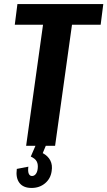

<svg xmlns="http://www.w3.org/2000/svg" viewBox="-20 -720 530 948"><path d="M490 -700 477 -598H267L344 -659L252 0H109L201 -659L261 -598H53L66 -700ZM136 208Q95 208 76 183Q57 158 63 114L120 103Q117 126 122 137.5Q127 149 138 149Q149 149 156.5 139.5Q164 130 166 114Q169 92 161.5 77.5Q154 63 132 53L155 0H206L191 36Q217 50 228.5 72.5Q240 95 235 125Q230 162 202.5 185Q175 208 136 208Z"/></svg>

Font: Pathway Extreme Condensed
Style: Bold Italic
Weight: 700
Width: 3
Italic angle: -8°
Version: Version 1.001;gftools[0.9.26]